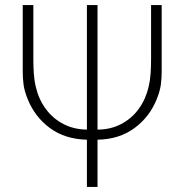

<svg xmlns="http://www.w3.org/2000/svg" viewBox="-20 -740 730 760"><path d="M324 -187Q237.5 -189 177.5 -233.2Q117.5 -277.5 89 -349Q76.5 -380.5 73.2 -405.5Q70 -430.5 70 -455V-720H112V-507Q112 -477 113.8 -449.8Q115.5 -422.5 122 -395Q133.5 -346.5 161.2 -308.8Q189 -271 230.8 -249.2Q272.5 -227.5 324 -227V-720H366V-227Q417.5 -227 459.2 -248.8Q501 -270.5 528.8 -308.5Q556.5 -346.5 568 -395Q574.5 -422.5 576.2 -449.8Q578 -477 578 -507V-720H620V-455Q620 -430.5 616.8 -405.5Q613.5 -380.5 601 -349Q572.5 -277 512 -232.8Q451.5 -188.5 366 -187V0H324Z"/></svg>

Font: Vela Sans ExtLt
Style: Regular
Weight: 200
Designer: Principal design: Mikhail Sharanda - project Manrope.
Design modification: Ravid Balaliev
Foundry: Mikhail Sharanda
Version: Version 1.001